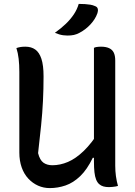

<svg xmlns="http://www.w3.org/2000/svg" viewBox="-20 -949 690 983"><path d="M584 3Q578 5 571 6Q564 7 555 8Q546 9 538 9Q522 9 509.5 5.5Q497 2 487.5 -6.5Q478 -15 472 -30Q466 -45 463.5 -67.5Q461 -90 461 -121Q461 -230 461 -314Q461 -398 461 -466Q461 -534 461 -591.5Q461 -649 461 -704Q467 -707 472.5 -708Q478 -709 484.5 -709.5Q491 -710 497 -710Q522 -710 538.5 -702.5Q555 -695 562.5 -679.5Q570 -664 570 -639Q570 -571 570 -504Q570 -437 570 -369.5Q570 -302 570 -235Q570 -168 570 -101Q570 -73 573.5 -47.5Q577 -22 584 3ZM235 14Q203 14 175 1.5Q147 -11 125 -34.5Q103 -58 91 -92Q79 -126 79 -168Q79 -237 79 -306Q79 -375 79 -444.5Q79 -514 79 -581Q79 -618 75.5 -648Q72 -678 64 -703Q76 -707 86.5 -708.5Q97 -710 110 -710Q140 -710 160.5 -695.5Q181 -681 192 -648Q203 -615 203 -558Q203 -493 200 -432Q197 -371 190.5 -307Q184 -243 175 -165Q184 -129 202.5 -116Q221 -103 248 -103Q288 -103 328 -120Q368 -137 409 -176.5Q450 -216 491 -282V-141H455Q426 -81 390.5 -47Q355 -13 315.5 0.5Q276 14 235 14ZM383 -929Q401 -929 415.5 -928Q430 -927 442.5 -925Q455 -923 466 -918Q478 -914 480.5 -904Q483 -894 479 -882Q473 -865 464 -851Q455 -837 443.5 -824.5Q432 -812 418 -801Q404 -790 387 -781Q372 -773 358 -770Q344 -767 325 -767Q314 -767 303.5 -768.5Q293 -770 283 -773Q273 -776 261 -781Q293 -804 317 -827Q341 -850 358 -875.5Q375 -901 383 -929Z"/></svg>

Font: Recursive Casual Medium
Style: Regular
Weight: 500
Version: Version 1.047